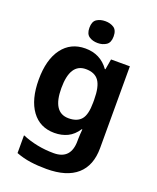

<svg xmlns="http://www.w3.org/2000/svg" viewBox="-178 -864 988 1207"><g transform="rotate(20 316.5 -260.0)"><path d="M255 -556Q356 -556 413 -476H417L429 -546H555V1Q555 118 486 179Q417 240 282 240Q224 240 174.5 233Q125 226 78 208V89Q179 131 291 131Q406 131 406 7V-4Q406 -21 407.5 -39Q409 -57 410 -71H406Q378 -28 339 -9Q300 10 251 10Q154 10 99.5 -64.5Q45 -139 45 -272Q45 -406 101 -481Q157 -556 255 -556ZM302 -435Q197 -435 197 -270Q197 -107 304 -107Q361 -107 388.5 -139.5Q416 -172 416 -253V-271Q416 -359 389 -397Q362 -435 302 -435ZM314 -760Q347 -760 371 -744.5Q395 -729 395 -687Q395 -646 371 -630Q347 -614 314 -614Q280 -614 256.5 -630Q233 -646 233 -687Q233 -729 256.5 -744.5Q280 -760 314 -760Z"/></g></svg>

Font: Noto Sans Thaana
Style: Bold
Weight: 700
Designer: David Williams
Foundry: Google Inc.
Version: Version 3.001; ttfautohint (v1.8.4.7-5d5b)